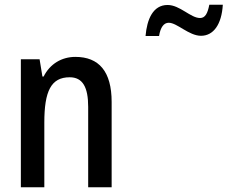

<svg xmlns="http://www.w3.org/2000/svg" viewBox="-20 -790 960 810"><path d="M594 -638H651C657 -675 671 -694 692 -694C727 -694 777 -639 828 -639C880 -639 915 -686 920 -770H863C856 -734 846 -714 824 -714C784 -714 739 -769 687 -769C625 -769 600 -708 594 -638ZM298 -550C241 -550 191 -521 164 -467H159L147 -540H68V0H167V-273C167 -405 195 -464 274 -464C329 -464 352 -422 352 -339V0H451V-360C451 -489 397 -550 298 -550Z"/></svg>

Font: Noto Sans Thai Looped Condensed Medium
Style: Regular
Weight: 500
Width: 3
Designer: Sasikarn Vongin, Ben Mitchell
Foundry: The Fontpad Ltd
Version: Version 1.001